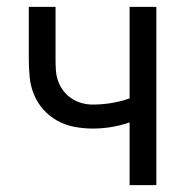

<svg xmlns="http://www.w3.org/2000/svg" viewBox="-20 -540 540 560"><path d="M358 0V-183Q332 -174 305 -169.5Q278 -165 250 -165Q224 -165 197.5 -170Q171 -175 148 -187.5Q125 -200 107 -220Q89 -240 79 -264.5Q69 -289 66.5 -315.5Q64 -342 64 -368V-520H142V-368Q142 -352 143 -335.5Q144 -319 149.5 -303.5Q155 -288 165 -275Q175 -262 188.5 -253Q202 -244 218 -239.5Q234 -235 250 -235Q278 -235 305 -239.5Q332 -244 358 -253V-520H436V0Z"/></svg>

Font: Iosevka MaddieWtf
Style: Regular
Weight: 400
Monospace: yes
Designer: Belleve Invis
Foundry: Belleve Invis
Version: Version 31.3.0; ttfautohint (v1.8.3)